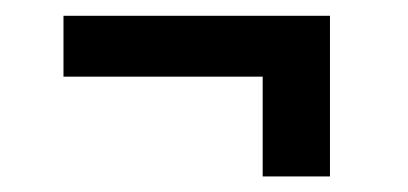

<svg xmlns="http://www.w3.org/2000/svg" viewBox="-20 -411 527 248"><path d="M406.2 -183.1H319.3V-312H62V-390.6H406.2Z"/></svg>

Font: TypoPRO Roboto
Style: Regular
Weight: 400
Designer: Google
Version: Version 2.136; 2016